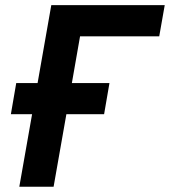

<svg xmlns="http://www.w3.org/2000/svg" viewBox="-20 -713 649 733"><path d="M53.7 0H184.6L233.4 -276.9H377.4L397.9 -396H254.4L285.6 -574.2H587.9L608.9 -693.4H175.8L123.5 -396H42L21.5 -276.9H102.5Z"/></svg>

Font: Cascadia Mono PL
Style: Bold Italic
Weight: 700
Italic angle: -10°
Monospace: yes
Designer: Aaron Bell
Foundry: Saja Typeworks
Version: Version 2404.023